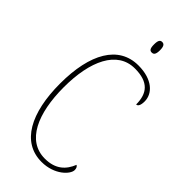

<svg xmlns="http://www.w3.org/2000/svg" viewBox="-283 -962 1030 1030"><g transform="rotate(45 232.0 -446.5)"><path d="M278 -823C292 -823 301 -831 301 -863C301 -894 292 -903 278 -903C264 -903 256 -894 256 -863C256 -831 264 -823 278 -823ZM275 10C373 10 432 -53 432 -85C432 -98 428 -107 419 -112C397 -56 356 -15 275 -15C140 -15 76 -158 76 -358C76 -557 141 -699 275 -699C379 -699 416 -650 416 -567C429 -567 437 -582 437 -611C437 -670 383 -724 277 -724C127 -724 48 -585 48 -358C48 -135 125 10 275 10Z"/></g></svg>

Font: Noto Serif Georgian Condensed Thin
Style: Regular
Weight: 100
Width: 3
Designer: Monotype Design Team, Akaki Razmadze
Foundry: Google LLC
Version: Version 2.003